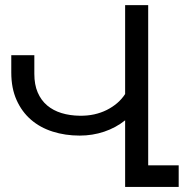

<svg xmlns="http://www.w3.org/2000/svg" viewBox="-20 -736 724 756"><path d="M683.6 0H472.7V-262.2Q436 -232.9 390.1 -217.5Q344.2 -202.1 293.9 -202.1Q236.8 -202.1 187.5 -217.8Q138.2 -233.4 102.1 -264.6Q65.9 -295.9 45.2 -342.3Q24.4 -388.7 24.4 -450.2V-518.6H115.2V-445.3Q115.2 -402.8 128.4 -372.1Q141.6 -341.3 165.5 -321Q189.5 -300.8 222.2 -290.8Q254.9 -280.8 293.9 -280.3Q323.7 -279.8 350.6 -285.6Q377.4 -291.5 400.4 -303Q423.3 -314.5 441.7 -330.3Q460 -346.2 472.7 -365.7V-715.8H563.5V-85H683.6Z"/></svg>

Font: Arian AMU
Style: Regular
Weight: 400
Designer: Ruben Hakobyan (Tarumian)
Foundry: Ruben Hakobyan (Tarumian)
Version: Version 4.003